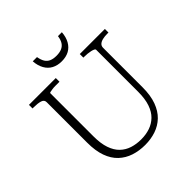

<svg xmlns="http://www.w3.org/2000/svg" viewBox="-233 -1067 1250 1250"><g transform="rotate(-45 392.5 -441.5)"><path d="M195 -268Q195 -202 210.5 -157Q226 -112 254 -85Q282 -58 319.5 -46Q357 -34 401 -34Q445 -34 482 -46.5Q519 -59 547 -86Q575 -113 590.5 -158Q606 -203 606 -268V-655Q606 -660 598 -664Q590 -668 577 -671Q564 -674 549 -675.5Q534 -677 520 -677H511V-710H742V-677H731Q707 -677 688 -672.5Q669 -668 658 -658Q647 -648 647 -631V-268Q647 -193 627.5 -140Q608 -87 573.5 -54Q539 -21 493 -5.5Q447 10 394 10Q339 10 292 -5.5Q245 -21 210 -54Q175 -87 156 -140Q137 -193 137 -268V-641Q137 -663 113.5 -670Q90 -677 54 -677H43V-710H290V-676H281Q267 -676 251.5 -676Q236 -676 223.5 -674Q211 -672 203 -670.5Q195 -669 195 -666ZM395 -759Q435 -759 463.5 -774.5Q492 -790 509 -820.5Q526 -851 529 -893H493Q489 -863 477 -844.5Q465 -826 445 -817.5Q425 -809 396 -809Q367 -809 347.5 -817.5Q328 -826 316.5 -844.5Q305 -863 300 -893H261Q264 -851 281 -820.5Q298 -790 327 -774.5Q356 -759 395 -759Z"/></g></svg>

Font: Roboto Serif 36pt ExtraLight
Style: Regular
Weight: 250
Designer: Greg Gazdowicz
Foundry: Commercial Type
Version: Version 1.008